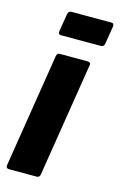

<svg xmlns="http://www.w3.org/2000/svg" viewBox="-107 -718 480 766"><g transform="rotate(15 133.0 -335.5)"><path d="M13 0Q-2 0 0 -14L75 -484Q77 -497 89 -497H202Q208 -497 212.5 -494Q217 -491 215 -484L140 -14Q138 0 126 0ZM74 -570Q61 -570 63 -583L75 -657Q77 -671 91 -671H254Q267 -671 265 -657L253 -583Q251 -570 238 -570Z"/></g></svg>

Font: Sofia Sans Extra Condensed Black
Style: Italic
Weight: 900
Italic angle: -9°
Version: Version 4.100